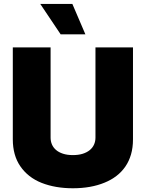

<svg xmlns="http://www.w3.org/2000/svg" viewBox="-20 -975 762 1003"><path d="M360.8 8.5Q269.2 8.5 197.8 -19.5Q126.4 -47.6 85.6 -107.2Q46.9 -164.1 46.9 -247.2V-727.3H244.3V-255.7Q244.3 -237.2 251.2 -220.7Q258.2 -204.2 272.5 -191.8Q286.9 -179.3 308.9 -172.1Q331 -164.8 360.8 -164.8Q389.9 -164.8 411.9 -171.7Q433.9 -178.6 448.9 -190.9Q463.8 -203.1 471.2 -219.8Q478.7 -236.5 478.7 -255.7V-727.3H674.7V-247.2Q674.7 -203.8 664.4 -168.3Q654.1 -132.8 634.8 -104.8Q615.4 -76.7 588.1 -55.8Q560.7 -34.8 526.6 -21Q455.3 8.5 360.8 8.5ZM426.1 -795.5H296.9L190.3 -954.5H358Z"/></svg>

Font: Linik Sans Black
Style: Regular
Weight: 900
Designer: Fonts by Rasmus Andersson / Changes by Cristiano Sobral with parts from Marc Monis
Foundry: rsms
Version: Version 3.020; ttfautohint (v1.6)